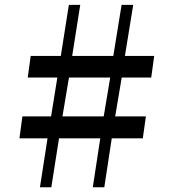

<svg xmlns="http://www.w3.org/2000/svg" viewBox="-20 -790 732 810"><path d="M180.5 -206.5H62L74.5 -299H195.5L222 -463H97L109.5 -554H236.5L270.5 -769.5H318.5L284.5 -554H458L493 -769.5H542L507 -554H630.5L618 -463H493.5L466 -299H595.5L582.5 -206.5H451.5L420 0H371.5L403 -206.5H229L196.5 0H148.5ZM417.5 -299 445 -463H271L243.5 -299Z"/></svg>

Font: Merriweather 72pt
Style: Bold
Weight: 700
Version: Version 2.100